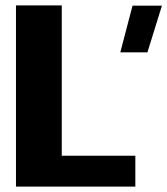

<svg xmlns="http://www.w3.org/2000/svg" viewBox="-20 -695 623 715"><path d="M428 -500H529L583 -674H473.5ZM39.5 0H484V-115H210V-675H39.5Z"/></svg>

Font: Anybody Thin
Style: Bold
Weight: 700
Version: Version 1.113;gftools[0.9.25]